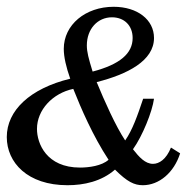

<svg xmlns="http://www.w3.org/2000/svg" viewBox="-21 -545 551 566"><path d="M483 -110C469 -75 448 -62 430 -62C407 -62 389 -82 371 -105C399 -144 428 -216 433 -254H401C384 -203 369 -161 348 -131C320 -173 287 -247 264 -303C355 -326 433 -366 433 -433C433 -487 384 -525 314 -525C231 -525 167 -472 167 -401C167 -377 174 -347 186 -313C67 -284 -1 -219 -1 -141C-1 -66 60 1 178 1C226 1 278 -10 318 -45C354 -9 375 1 400 1C448 1 492 -36 510 -93ZM309 -494C345 -494 370 -470 370 -433C370 -387 332 -355 252 -334C240 -373 235 -392 235 -411C235 -460 267 -494 309 -494ZM215 -51C116 -51 88 -122 88 -165C88 -221 134 -270 195 -283C218 -225 253 -144 299 -74C279 -56 241 -51 215 -51Z"/></svg>

Font: Marck Script
Style: Regular
Weight: 400
Designer: Denis Masharov, Marck Fogel
Foundry: Denis Masharov
Version: Version 1.002